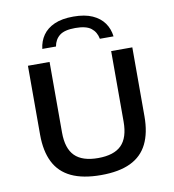

<svg xmlns="http://www.w3.org/2000/svg" viewBox="-88 -875 872 961"><g transform="rotate(-10 348.0 -395.0)"><path d="M349 7.5Q257 7.5 198 -20.5Q139 -48.5 110.8 -104.8Q82.5 -161 82.5 -245V-595H192.5V-236.5Q192.5 -155 230.8 -117Q269 -79 349 -79Q429.5 -79 467.5 -117Q505.5 -155 505.5 -236.5V-595H613V-245Q613 -161 585.2 -104.8Q557.5 -48.5 499 -20.5Q440.5 7.5 349 7.5ZM168 -665.5Q172.5 -704.5 193.2 -734.2Q214 -764 252.2 -781Q290.5 -798 348.5 -798Q406.5 -798 445 -780.8Q483.5 -763.5 504.5 -733.8Q525.5 -704 530 -665.5H460.5Q454 -700.5 428.8 -720.2Q403.5 -740 348.5 -740Q293.5 -740 268.5 -720.2Q243.5 -700.5 237.5 -665.5Z"/></g></svg>

Font: Encode Sans SC SemiExpanded Medium
Style: Regular
Weight: 500
Width: 6
Designer: Multiple Designers
Foundry: Impallari Type
Version: Version 3.002